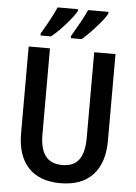

<svg xmlns="http://www.w3.org/2000/svg" viewBox="-62 -986 739 1042"><g transform="rotate(5 307.5 -464.5)"><path d="M544 -241Q544 -122 483.5 -56Q423 10 306 10Q192 10 131.5 -55Q71 -120 71 -241V-714H187V-246Q187 -166 217 -127.5Q247 -89 308 -89Q370 -89 399 -128Q428 -167 428 -247V-714H544ZM320 -929Q305 -901 264.5 -855Q224 -809 187 -779H130V-791Q185 -883 209 -939H320ZM486 -929Q472 -902 430 -855Q388 -808 354 -779H295V-791Q317 -828 340.5 -870.5Q364 -913 375 -939H486Z"/></g></svg>

Font: Noto Sans Display Medium Narrow
Style: Regular
Weight: 500
Width: 4
Designer: Monotype Design team
Foundry: Monotype Imaging Inc.
Version: Version 1.000